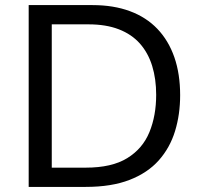

<svg xmlns="http://www.w3.org/2000/svg" viewBox="-20 -733 776 753"><path d="M92.5 0Q92.5 -59.5 92.5 -114.5Q92.5 -169.5 92.5 -235.5V-474.5Q92.5 -542 92.5 -597.8Q92.5 -653.5 92.5 -713Q137.5 -713 178.5 -713Q219.5 -713 260 -713Q300.5 -713 343 -713Q425.5 -713 489.5 -689.2Q553.5 -665.5 597.2 -619.8Q641 -574 663.8 -508.5Q686.5 -443 686.5 -359.5Q686.5 -284 666.5 -218.8Q646.5 -153.5 602.8 -104.2Q559 -55 488.2 -27.5Q417.5 0 316 0Q273 0 236.5 0Q200 0 165.2 0Q130.5 0 92.5 0ZM183 -75.5H316.5Q418.5 -75.5 479 -112.8Q539.5 -150 566 -214.8Q592.5 -279.5 592.5 -361Q592.5 -423.5 576.8 -474.5Q561 -525.5 528.8 -562Q496.5 -598.5 446.2 -618Q396 -637.5 327.5 -637.5H183Q183 -594.5 183 -551.8Q183 -509 183 -458V-253Q183 -203 183 -160.5Q183 -118 183 -75.5Z"/></svg>

Font: Commissioner Thin
Style: Regular
Weight: 400
Version: Version 1.000